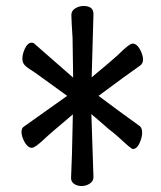

<svg xmlns="http://www.w3.org/2000/svg" viewBox="-20 -690 540 643"><path d="M253 -67Q268 -67 280.5 -75Q293 -83 293 -97L286 -308L345 -257Q360 -246 380 -228Q419 -191 425 -191Q438 -191 447 -210Q456 -229 456 -246Q456 -260 449 -267Q429 -282 409 -296Q389 -310 310 -369Q407 -441 450 -471Q459 -478 459 -490Q459 -506 448.5 -525Q438 -544 424 -544Q413 -544 374 -505Q351 -484 287 -431L293 -643Q293 -670 260 -670Q245 -670 232 -662Q219 -654 219 -640Q219 -624 223 -563L225 -430L97 -542Q93 -547 86 -547Q73 -547 64 -528.5Q55 -510 55 -493Q55 -479 64.5 -470Q74 -461 97 -447L205 -369L60 -266Q52 -261 52 -248Q52 -233 62.5 -214Q73 -195 87 -195Q97 -195 128 -224Q142 -238 224 -307Q221 -147 218 -94Q218 -81 228.5 -74Q239 -67 253 -67Z"/></svg>

Font: LXGW WenKai Mono TC
Style: Regular
Weight: 400
Designer: LXGW / Fontworks Inc.
Foundry: LXGW / Fontworks Inc.
Version: Version 1.330